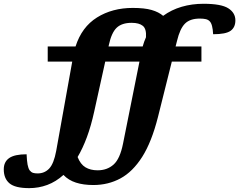

<svg xmlns="http://www.w3.org/2000/svg" viewBox="-186 -765 1268 1018"><path d="M882 -518.5V-438.5H725L651.5 -144.5Q618 -12 567.8 67Q517.5 146 452.5 181Q387.5 216 309 216Q256 216 216.5 203.2Q177 190.5 150.5 162.5Q110.5 198.5 64.8 215.5Q19 232.5 -31 232.5Q-105.5 232.5 -135.8 207Q-166 181.5 -166 133Q-166 93 -137.2 73Q-108.5 53 -45 53Q-43.5 87.5 -39.8 107.8Q-36 128 -28.5 138.5Q-20.5 148.5 -10.8 151.5Q-1 154.5 13.5 154.5Q50.5 154.5 75 128.5Q99.5 102.5 112 35L197 -438.5H67V-518.5H214.5Q247.5 -622 328.5 -672.5Q409.5 -723 518 -723Q580.5 -723 618.2 -712Q656 -701 679 -681Q722.5 -713 777 -729Q831.5 -745 893 -745Q987 -745 1024.5 -721Q1062 -697 1062 -657Q1062 -620 1036.8 -601.8Q1011.5 -583.5 944 -583.5Q941.5 -636.5 926 -652Q918 -660.5 905.2 -663.5Q892.5 -666.5 873.5 -666.5Q821.5 -666.5 794.8 -639.8Q768 -613 752.5 -548L745 -518.5ZM391 -526 389.5 -518.5H570.5Q577.5 -544 588 -567.5Q591 -612 571.2 -628Q551.5 -644 512 -644Q460 -644 432.5 -617.8Q405 -591.5 391 -526ZM313.5 -173.5Q297 -98 274.8 -38Q252.5 22 225.5 67.5Q240.5 106 267 122Q293.5 138 331.5 138Q382 138 416.2 107.5Q450.5 77 466.5 -4.5L553.5 -438.5H372Z"/></svg>

Font: Newsreader Caption
Style: Bold Italic
Weight: 700
Italic angle: -17°
Designer: Hugues Gentile
Foundry: Production Type
Version: Version 1.001